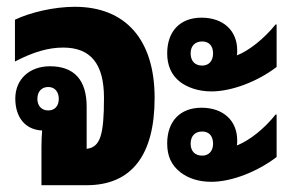

<svg xmlns="http://www.w3.org/2000/svg" viewBox="-20 -545 851 565"><path d="M102 0H235C367 0 435 -88 435 -257C435 -428 350 -525 200 -525C140 -525 70 -509 24 -487V-364C78 -392 122 -405 166 -405C247 -405 286 -357 286 -257C286 -147 275 -112 235 -107V-231C235 -310 198 -350 127 -350C67 -350 25 -312 25 -255C25 -199 55 -163 104 -161C103 -149 102 -133 102 -112ZM122 -220C103 -220 90 -233 90 -254C90 -276 103 -289 122 -289C141 -289 153 -275 153 -254C153 -233 141 -220 122 -220Z M602 -276C662 -276 738 -305 794 -348V-473H791C757 -431 713 -396 677 -382C678 -386 678 -391 678 -397C678 -455 637 -493 573 -493C510 -493 472 -453 472 -388C472 -353 484 -324 510 -304C531 -288 563 -276 602 -276ZM575 -352C554 -352 541 -365 541 -388C541 -410 554 -423 575 -423C595 -423 607 -410 607 -388C607 -365 594 -352 575 -352ZM602 -10C662 -10 738 -40 794 -83V-208H791C757 -165 713 -131 677 -117C678 -121 678 -126 678 -132C678 -190 637 -228 573 -228C510 -228 472 -188 472 -123C472 -86 484 -59 511 -38C534 -20 565 -10 602 -10ZM575 -87C554 -87 541 -100 541 -122C541 -145 554 -158 575 -158C595 -158 607 -145 607 -122C607 -100 594 -87 575 -87Z"/></svg>

Font: Noto Sans Thai Looped UI Narrow ExtraBold
Style: Regular
Weight: 800
Width: 4
Designer: Cadson Demak Team
Foundry: Cadson Demak Co., Ltd.
Version: Version 1.000